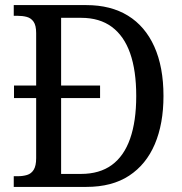

<svg xmlns="http://www.w3.org/2000/svg" viewBox="-20 -734 715 754"><path d="M34 0V-42H50Q70 -42 86.5 -47Q103 -52 112.5 -67.5Q122 -83 122 -113V-349H35V-398H122V-604Q122 -634 112 -648.5Q102 -663 85.5 -667.5Q69 -672 48 -672H34V-714H319Q415 -714 482.5 -672.5Q550 -631 586 -551Q622 -471 622 -357Q622 -248 588 -168Q554 -88 487 -44Q420 0 319 0ZM298 -51Q371 -51 419 -86Q467 -121 491 -189.5Q515 -258 515 -357Q515 -457 491 -525Q467 -593 419 -628.5Q371 -664 299 -664H220V-398H373V-349H220V-51Z"/></svg>

Font: Noto Serif SemiCondensed
Style: Regular
Weight: 400
Width: 4
Designer: Monotype Design Team
Foundry: Monotype Imaging Inc.
Version: Version 2.013